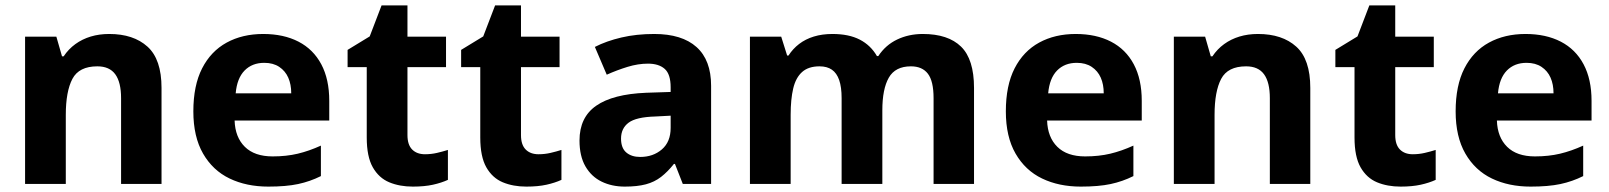

<svg xmlns="http://www.w3.org/2000/svg" viewBox="-20 -682 5968 712"><path d="M385 -556Q475 -556 527 -509Q579 -462 579 -356V0H429V-318Q429 -377 407.5 -406.5Q386 -436 341 -436Q273 -436 248.5 -389.5Q224 -343 224 -256V0H73V-546H189L210 -473H216Q234 -500 259.5 -518.5Q285 -537 316.5 -546.5Q348 -556 385 -556Z M956 -556Q1032 -556 1087 -527.5Q1142 -499 1171.5 -443.5Q1201 -388 1201 -308V-235H850Q852 -173 888 -137.5Q924 -102 991 -102Q1042 -102 1084 -112Q1126 -122 1170 -142V-29Q1130 -9 1085.5 0.5Q1041 10 975 10Q894 10 831.5 -20Q769 -50 733 -112.5Q697 -175 697 -269Q697 -365 729.5 -428.5Q762 -492 820.5 -524Q879 -556 956 -556ZM960 -449Q915 -449 887 -420.5Q859 -392 854 -336H1060Q1060 -369 1049 -394Q1038 -419 1015.5 -434Q993 -449 960 -449Z M1556 -110Q1579 -110 1600.5 -115Q1622 -120 1641 -126V-15Q1617 -4 1585.5 3Q1554 10 1511 10Q1462 10 1423.5 -6Q1385 -22 1362.5 -61.5Q1340 -101 1340 -172V-433H1269V-497L1351 -547L1395 -662H1491V-546H1634V-433H1491V-181Q1491 -145 1508.5 -127.5Q1526 -110 1556 -110Z M1977 -110Q2000 -110 2021.5 -115Q2043 -120 2062 -126V-15Q2038 -4 2006.5 3Q1975 10 1932 10Q1883 10 1844.5 -6Q1806 -22 1783.5 -61.5Q1761 -101 1761 -172V-433H1690V-497L1772 -547L1816 -662H1912V-546H2055V-433H1912V-181Q1912 -145 1929.5 -127.5Q1947 -110 1977 -110Z M2406 -556Q2509 -556 2563 -507.5Q2617 -459 2617 -364V0H2512L2483 -74H2479Q2456 -45 2431.5 -26Q2407 -7 2375 1.5Q2343 10 2297 10Q2249 10 2211 -8.5Q2173 -27 2151 -65Q2129 -103 2129 -161Q2129 -247 2191 -290Q2253 -333 2376 -338L2467 -341V-358Q2467 -407 2445 -426.5Q2423 -446 2383 -446Q2346 -446 2307 -434Q2268 -422 2230 -405L2186 -508Q2229 -530 2284.5 -543Q2340 -556 2406 -556ZM2410 -250Q2339 -248 2311 -227Q2283 -206 2283 -168Q2283 -133 2302.5 -116.5Q2322 -100 2354 -100Q2402 -100 2434.5 -128Q2467 -156 2467 -208V-253Z M3402 -556Q3496 -556 3544 -509Q3592 -462 3592 -356V0H3442V-318Q3442 -381 3421 -408.5Q3400 -436 3358 -436Q3300 -436 3276 -394Q3252 -352 3252 -273V0H3101V-318Q3101 -359 3092 -385Q3083 -411 3065 -423.5Q3047 -436 3019 -436Q2978 -436 2954.5 -415Q2931 -394 2921.5 -354Q2912 -314 2912 -256V0H2761V-546H2877L2899 -476H2904Q2920 -501 2943.5 -519Q2967 -537 2998 -546.5Q3029 -556 3067 -556Q3128 -556 3168.5 -535Q3209 -514 3232 -474H3237Q3264 -515 3307 -535.5Q3350 -556 3402 -556Z M3969 -556Q4045 -556 4100 -527.5Q4155 -499 4184.5 -443.5Q4214 -388 4214 -308V-235H3863Q3865 -173 3901 -137.5Q3937 -102 4004 -102Q4055 -102 4097 -112Q4139 -122 4183 -142V-29Q4143 -9 4098.5 0.5Q4054 10 3988 10Q3907 10 3844.5 -20Q3782 -50 3746 -112.5Q3710 -175 3710 -269Q3710 -365 3742.5 -428.5Q3775 -492 3833.5 -524Q3892 -556 3969 -556ZM3973 -449Q3928 -449 3900 -420.5Q3872 -392 3867 -336H4073Q4073 -369 4062 -394Q4051 -419 4028.5 -434Q4006 -449 3973 -449Z M4645 -556Q4735 -556 4787 -509Q4839 -462 4839 -356V0H4689V-318Q4689 -377 4667.5 -406.5Q4646 -436 4601 -436Q4533 -436 4508.5 -389.5Q4484 -343 4484 -256V0H4333V-546H4449L4470 -473H4476Q4494 -500 4519.5 -518.5Q4545 -537 4576.5 -546.5Q4608 -556 4645 -556Z M5219 -110Q5242 -110 5263.5 -115Q5285 -120 5304 -126V-15Q5280 -4 5248.5 3Q5217 10 5174 10Q5125 10 5086.5 -6Q5048 -22 5025.5 -61.5Q5003 -101 5003 -172V-433H4932V-497L5014 -547L5058 -662H5154V-546H5297V-433H5154V-181Q5154 -145 5171.5 -127.5Q5189 -110 5219 -110Z M5637 -556Q5713 -556 5768 -527.5Q5823 -499 5852.5 -443.5Q5882 -388 5882 -308V-235H5531Q5533 -173 5569 -137.5Q5605 -102 5672 -102Q5723 -102 5765 -112Q5807 -122 5851 -142V-29Q5811 -9 5766.5 0.5Q5722 10 5656 10Q5575 10 5512.5 -20Q5450 -50 5414 -112.5Q5378 -175 5378 -269Q5378 -365 5410.5 -428.5Q5443 -492 5501.5 -524Q5560 -556 5637 -556ZM5641 -449Q5596 -449 5568 -420.5Q5540 -392 5535 -336H5741Q5741 -369 5730 -394Q5719 -419 5696.5 -434Q5674 -449 5641 -449Z"/></svg>

Font: Noto Sans Lao
Style: Bold
Weight: 700
Designer: Monotype Design Team
Foundry: Monotype Imaging Inc.
Version: Version 2.003